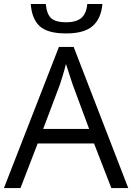

<svg xmlns="http://www.w3.org/2000/svg" viewBox="-20 -955 672 975"><path d="M545.4 0 457.5 -226.6H171.4L84 0H0L279.3 -716.8H354L631.3 0ZM432.6 -300.3 349.1 -525.4Q346.2 -534.2 339.6 -554.2Q333 -574.2 326.2 -595.7Q319.3 -617.2 314.9 -630.4Q307.6 -600.6 298.8 -571.8Q290 -543 284.2 -525.4L199.2 -300.3ZM500 -934.6Q493.7 -860.8 450.7 -823Q407.7 -785.2 315.9 -785.2Q221.7 -785.2 181.6 -822Q141.6 -858.9 136.2 -934.6H212.4Q217.8 -880.9 241.2 -861.3Q264.6 -841.8 317.4 -841.8Q364.3 -841.8 391.1 -862.3Q418 -882.8 423.3 -934.6Z"/></svg>

Font: Open Sans
Style: Regular
Weight: 400
Designer: Monotype Design Team
Foundry: Monotype Imaging Inc.
Version: Version 3.000; ttfautohint (v1.8.4)